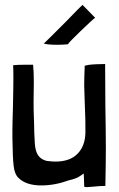

<svg xmlns="http://www.w3.org/2000/svg" viewBox="-20 -766 489 789"><path d="M218 -582Q175 -582 160 -587Q172 -598 248 -674Q308 -736 319 -746L371 -693Q363 -688 313 -640Q263 -592 259 -584Q233 -582 218 -582ZM336 3Q344 3 351.5 2Q359 1 364 1Q391 -2 413 -2Q415 -106 415 -154Q415 -213 413 -331L412 -503Q397 -502 376 -502Q373 -502 358.5 -501Q344 -500 328 -496V-492Q326 -442 326 -415Q326 -400 328 -352Q332 -257 331 -221Q330 -166 298.5 -134Q267 -102 208 -102Q191 -102 171 -105Q148 -111 136.5 -128Q125 -145 123 -178Q120 -226 120 -262L119 -290Q118 -308 118 -348L119 -429Q119 -470 116 -500H83Q52 -500 34 -498Q35 -481 35 -442Q35 -404 33 -318Q31 -258 31 -229V-198Q32 -120 36 -84.5Q40 -49 57 -34Q88 -4 150 -4Q205 -4 263 -25Q294 -32 308 -42Q322 -52 324 -53Q325 -44 325 -31.5Q325 -19 326 0Q326 3 336 3Z"/></svg>

Font: Londrina Solid Light
Style: Regular
Weight: 300
Designer: Marcelo Magalhaes
Foundry: Marcelo Magalhães
Version: Version 1.002